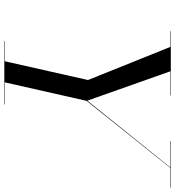

<svg xmlns="http://www.w3.org/2000/svg" viewBox="18 -808 790 865"><g transform="rotate(90 412.5 -375.0)"><path d="M255 0 340 -377 190 -750H300L433 -374L734 -748H736L434 -371L350 0ZM165 0V-2H450V0ZM120 -748V-750H410V-748ZM615 -748V-750H825V-748Z"/></g></svg>

Font: Bodoni Moda 96pt
Style: Italic
Weight: 400
Italic angle: -13°
Version: Version 2.004